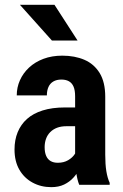

<svg xmlns="http://www.w3.org/2000/svg" viewBox="-20 -770 513 800"><path d="M293 -114.3V-368.2Q293 -394 286.4 -409.2Q279.8 -424.3 267.1 -431.4Q254.4 -438.5 235.8 -438.5Q215.8 -438.5 202.1 -430.4Q188.5 -422.4 181.9 -407.5Q175.3 -392.6 175.3 -372.6H49.8Q49.8 -405.8 63 -435.5Q76.2 -465.3 101.1 -488.5Q126 -511.7 161.1 -524.9Q196.3 -538.1 239.7 -538.1Q291.5 -538.1 331.8 -520.8Q372.1 -503.4 395.3 -465.6Q418.5 -427.7 418.5 -366.7V-125.5Q418.5 -85 423.1 -56.6Q427.7 -28.3 437 -8.3V0H310.1Q301.8 -20.5 297.4 -52Q293 -83.5 293 -114.3ZM309.1 -322.3 309.6 -244.1H256.8Q234.9 -244.1 218 -237.8Q201.2 -231.4 189.5 -219.7Q177.7 -208 171.9 -191.9Q166 -175.8 166 -156.7Q166 -134.8 172.4 -120.4Q178.7 -106 190.9 -98.9Q203.1 -91.8 220.7 -91.8Q245.6 -91.8 263.9 -102.5Q282.2 -113.3 291.7 -128.2Q301.3 -143.1 298.8 -156.2L327.1 -105.5Q322.3 -87.4 312 -67.4Q301.8 -47.4 285.9 -29.8Q270 -12.2 247.3 -1.2Q224.6 9.8 193.8 9.8Q150.4 9.8 115.5 -9.3Q80.6 -28.3 60.5 -63.2Q40.5 -98.1 40.5 -147Q40.5 -187 53.7 -219.2Q66.9 -251.5 92.5 -274.4Q118.2 -297.4 157.7 -309.8Q197.3 -322.3 250.5 -322.3ZM207 -750 303.2 -601.1H196.3L63 -750Z"/></svg>

Font: Roboto Condensed SemiBold
Style: Regular
Weight: 600
Designer: Christian Robertson
Foundry: Google
Version: Version 3.008; 2023